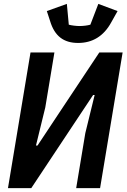

<svg xmlns="http://www.w3.org/2000/svg" viewBox="-20 -968 651 988"><path d="M21 0H141L362 -333L459 -479H467L419 -283L372 0H495L611 -698H491L283 -385L173 -219H165L213 -415L260 -698H137ZM382 -747C454 -747 513 -780 553 -854L585 -911L486 -948L445 -841C432 -837 408 -834 389 -834C374 -834 347 -837 334 -841L324 -948L221 -911L238 -859C261 -783 307 -747 382 -747Z"/></svg>

Font: IBM Plex Mono SmBld
Style: Italic
Weight: 600
Italic angle: -9.5°
Monospace: yes
Designer: Mike Abbink, Paul van der Laan, Pieter van Rosmalen
Foundry: Bold Monday
Version: Version 2.004